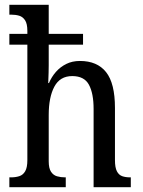

<svg xmlns="http://www.w3.org/2000/svg" viewBox="-20 -780 594 800"><path d="M19 0V-41H26Q45 -41 60.5 -46Q76 -51 85 -66.5Q94 -82 94 -113V-594H19V-639H94V-651Q94 -681 84.5 -695.5Q75 -710 60 -714.5Q45 -719 26 -719H19V-760H183V-639H326V-594H183V-508Q183 -493 182.5 -477Q182 -461 181.5 -449Q181 -437 181 -434H184Q195 -460 213 -480.5Q231 -501 256 -513.5Q281 -526 313 -526Q385 -526 422 -479.5Q459 -433 459 -330V-113Q459 -82 467 -66.5Q475 -51 489 -46Q503 -41 522 -41H525V0H370V-326Q370 -391 350.5 -427Q331 -463 281 -463Q230 -463 206.5 -419Q183 -375 183 -301V-108Q183 -79 192.5 -64.5Q202 -50 217.5 -45.5Q233 -41 251 -41H254V0Z"/></svg>

Font: Noto Serif Condensed
Style: Regular
Weight: 400
Width: 3
Designer: Monotype Design Team
Foundry: Monotype Imaging Inc.
Version: Version 2.015